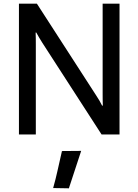

<svg xmlns="http://www.w3.org/2000/svg" viewBox="-20 -731 753 1044"><path d="M83 0H174.8V-488.3Q174.8 -502.9 174.6 -521.2Q174.3 -539.6 173.8 -554.2H177.2Q184.1 -542 192.4 -527.3Q200.7 -512.7 210.4 -498L532.2 0H629.9V-710.9H538.1V-222.7Q538.1 -208 538.3 -189.7Q538.6 -171.4 539.1 -156.7H535.2Q529.3 -168.9 520.8 -183.6Q512.2 -198.2 502.4 -212.9L180.7 -710.9H83ZM269 291.5 354.5 293 421.4 89.4 316.9 90.3Q301.3 158.2 292.2 199.5Q283.2 240.7 269 291.5Z"/></svg>

Font: Roboto Flex
Style: Regular
Weight: 400
Designer: Berlow after Robertson
Foundry: Google
Version: Version 3.200;gftools[0.9.32]